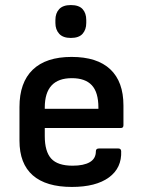

<svg xmlns="http://www.w3.org/2000/svg" viewBox="-20 -727 564 759"><path d="M264 12Q162 12 109.5 -34Q57 -80 57 -171V-304Q57 -401 109.5 -451.5Q162 -502 263 -502Q364 -502 416 -453Q468 -404 468 -310V-232Q468 -221 458 -221H157V-189Q157 -128 182.5 -100Q208 -72 267 -72Q311 -72 335 -86Q359 -100 359 -129Q359 -140 371 -140H448Q458 -140 459 -130Q462 -63 410.5 -25.5Q359 12 264 12ZM157 -297H369V-302Q369 -362 343 -390Q317 -418 264 -418Q157 -418 157 -302ZM260 -577Q229 -577 214 -593.5Q199 -610 199 -636V-648Q199 -675 214 -691Q229 -707 260 -707Q292 -707 306.5 -691Q321 -675 321 -648V-636Q321 -610 306.5 -593.5Q292 -577 260 -577Z"/></svg>

Font: Sofia Sans SemiBold
Style: Regular
Weight: 600
Designer: Botio Nikoltchev, Ani Petrova
Foundry: lettersoup
Version: Version 4.101; ttfautohint (v1.8.4.7-5d5b)